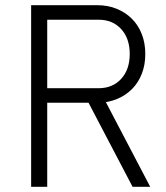

<svg xmlns="http://www.w3.org/2000/svg" viewBox="-20 -720 640 740"><path d="M162 -380V-644H360Q414 -644 447 -608Q480 -572 480 -512Q480 -452 447 -416Q414 -380 360 -380ZM100 0H162V-324H338L305 -355L491 0H559L373 -355L355 -324Q396 -324 430 -338Q464 -352 488.5 -376.5Q513 -401 526.5 -435.5Q540 -470 540 -512Q540 -554 526.5 -588.5Q513 -623 488.5 -647.5Q464 -672 430 -686Q396 -700 355 -700H100Z"/></svg>

Font: CommitMonoV142 ExtLt
Style: Regular
Weight: 200
Monospace: yes
Designer: Eigil Nikolajsen
Foundry: Eigil Nikolajsen
Version: Version 1.142